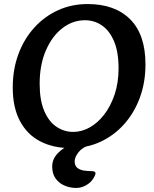

<svg xmlns="http://www.w3.org/2000/svg" viewBox="-20 -716 760 949"><path d="M329 16Q243 16 178.5 -17.5Q114 -51 78.5 -118Q43 -185 43 -283Q43 -373 71 -448.5Q99 -524 149.5 -579.5Q200 -635 267 -665.5Q334 -696 413 -696Q548 -696 623.5 -620.5Q699 -545 699 -398Q699 -308 671 -232.5Q643 -157 592.5 -101Q542 -45 475 -14.5Q408 16 329 16ZM342 -64Q384 -64 424 -86.5Q464 -109 496 -151Q528 -193 547 -250.5Q566 -308 566 -378Q566 -460 543.5 -512.5Q521 -565 483.5 -590.5Q446 -616 400 -616Q339 -616 288 -576.5Q237 -537 206.5 -466Q176 -395 176 -302Q176 -221 198.5 -168Q221 -115 259 -89.5Q297 -64 342 -64ZM238 107Q238 70 266 41Q294 12 337 -5Q380 -22 423 -22Q432 -22 438 -19.5Q444 -17 444 -13Q444 -11 441 -8Q438 -5 427 -1Q387 12 368 36.5Q349 61 349 81Q349 103 362 113.5Q375 124 394.5 127Q414 130 436 130Q442 130 447 132.5Q452 135 452 140Q452 150 440 168Q428 187 405 200Q382 213 356 213Q327 213 299.5 201.5Q272 190 255 166.5Q238 143 238 107Z"/></svg>

Font: Alkatra
Style: Regular
Weight: 400
Designer: Suman Bhandary
Version: Version 1.100;gftools[0.9.22]